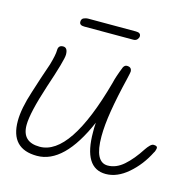

<svg xmlns="http://www.w3.org/2000/svg" viewBox="-83 -598 684 686"><g transform="rotate(15 259.0 -254.5)"><path d="M111 6Q13 6 13 -97Q13 -143 35 -210Q44 -238 53 -266Q62 -294 72 -322Q83 -360 83 -377Q83 -396 101 -396Q118 -396 118 -370Q118 -350 82 -243Q47 -136 47 -91Q47 -28 112 -28Q226 -28 305 -316Q310 -339 326 -379Q331 -388 339 -388Q357 -388 357 -371Q357 -368 351 -342Q334 -272 325 -217Q316 -162 316 -121Q316 -26 364 -26Q395 -26 423 -50.5Q451 -75 478 -117Q484 -126 491 -133Q498 -140 504 -140Q518 -140 518 -132Q518 -129 516 -122.5Q514 -116 512 -114Q487 -64 447 -29.5Q407 5 365 5Q283 5 283 -128Q283 -136 283 -145Q283 -154 284 -163Q211 6 111 6ZM155 -484Q137 -484 137 -497Q137 -508 145.5 -511.5Q154 -515 160 -515H338Q356 -515 356 -502Q356 -496 351 -490Q346 -484 336 -484Z"/></g></svg>

Font: Send Flowers
Style: Regular
Weight: 400
Designer: Robert E. Leuschke
Foundry: Robert E. Leuschke
Version: Version 1.010; ttfautohint (v1.8.4.7-5d5b)